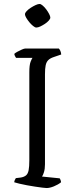

<svg xmlns="http://www.w3.org/2000/svg" viewBox="-20 -949 380 969"><path d="M215 0Q209 0 193.5 -2Q178 -4 157.5 -7Q137 -10 116 -14Q95 -18 78 -22Q61 -26 52 -29Q52 -35 55 -41Q58 -47 60 -50L85 -53Q102 -56 111.5 -64Q121 -72 124.5 -90Q128 -108 128 -140V-584Q128 -621 134.5 -637.5Q141 -654 144 -657H61Q59 -661 56.5 -664.5Q54 -668 52 -677Q57 -682 68 -688Q79 -694 90.5 -699Q102 -704 107 -704H277Q281 -700 284.5 -692.5Q288 -685 289 -674L251 -661Q233 -655 223.5 -645.5Q214 -636 210.5 -619.5Q207 -603 207 -574V-120Q207 -97 202 -80.5Q197 -64 192 -58L281 -49Q283 -47 285.5 -40.5Q288 -34 288 -29Q273 -17 252 -8.5Q231 0 215 0ZM163 -810Q157 -810 147 -818Q137 -826 128 -837Q119 -848 112.5 -859Q106 -870 106 -877Q106 -884 114.5 -893Q123 -902 135.5 -910Q148 -918 160 -923.5Q172 -929 180 -929Q186 -929 195.5 -921Q205 -913 213.5 -901.5Q222 -890 228 -878.5Q234 -867 234 -860Q234 -854 226 -845Q218 -836 206.5 -828.5Q195 -821 183.5 -815.5Q172 -810 163 -810Z"/></svg>

Font: Texturina Medium 12pt ExtraLight
Style: Regular
Weight: 250
Version: Version 1.002